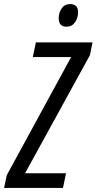

<svg xmlns="http://www.w3.org/2000/svg" viewBox="-60 -922 474 942"><path d="M323 -862Q323 -902 284 -902Q257 -902 242.5 -880.5Q228 -859 228 -832Q228 -791 267 -791Q293 -791 308 -812.5Q323 -834 323 -862ZM249 0 264 -72H63L381 -651L394 -714H116L101 -642H289L-27 -62L-40 0Z"/></svg>

Font: Noto Sans Display Condensed
Style: Italic
Weight: 400
Width: 3
Designer: Monotype Design team
Foundry: Monotype Imaging Inc.
Version: 1.000